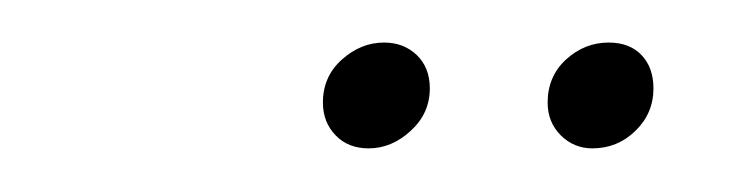

<svg xmlns="http://www.w3.org/2000/svg" viewBox="-20 -686 343 88"><path d="M149 -618Q159.5 -618 168.2 -626Q177 -634 177 -645.5Q177 -655 171 -660.8Q165 -666.5 156 -666.5Q145.5 -666.5 136.8 -658.8Q128 -651 128 -639Q128 -630 133.8 -624Q139.5 -618 149 -618ZM251.5 -618Q263 -618 271.2 -626Q279.5 -634 279.5 -645.5Q279.5 -655 274 -660.8Q268.5 -666.5 259 -666.5Q248 -666.5 239.5 -658.8Q231 -651 231 -639Q231 -630 237 -624Q243 -618 251.5 -618Z"/></svg>

Font: Anybody SemiCondensed ExtraLight
Style: Italic
Weight: 250
Width: 4
Italic angle: -10°
Version: Version 1.113;gftools[0.9.25]